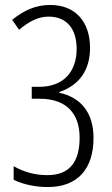

<svg xmlns="http://www.w3.org/2000/svg" viewBox="-20 -744 451 774"><path d="M173 10C293 10 357 -63 357 -188C357 -293 303 -352 219 -370V-373C299 -400 343 -461 343 -551C343 -657 283 -724 183 -724C125 -724 79 -704 29 -664L57 -624C96 -657 134 -677 176 -677C248 -677 289 -629 289 -547C289 -455 236 -394 138 -394H108V-346H140C248 -346 301 -286 301 -189C301 -92 261 -38 171 -38C119 -38 76 -51 35 -74V-19C76 0 122 10 173 10Z"/></svg>

Font: Noto Sans Devanagari ExtraCondensed Light
Style: Regular
Weight: 300
Width: 2
Designer: Jelle Bosma - Monotype Design Team
Foundry: Monotype Imaging Inc.
Version: Version 2.004